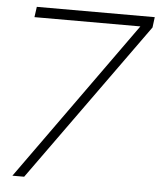

<svg xmlns="http://www.w3.org/2000/svg" viewBox="-51 -745 658 789"><g transform="rotate(5 278.0 -350.0)"><path d="M29.5 0 500 -657H63L69 -700H555.5L550 -657L78 0Z"/></g></svg>

Font: Urbanist ExtraLight
Style: Italic
Weight: 250
Version: Version 1.303